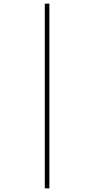

<svg xmlns="http://www.w3.org/2000/svg" viewBox="-20 -782 517 1050"><path d="M225 -762V248H250V-762Z"/></svg>

Font: Noto Sans Gujarati SemiCondensed Thin
Style: Regular
Weight: 100
Width: 4
Designer: Jelle Bosma - Monotype Design Team, Universal Thirst
Foundry: Monotype Imaging Inc.
Version: Version 2.106